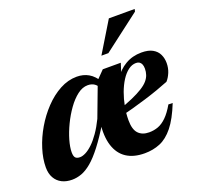

<svg xmlns="http://www.w3.org/2000/svg" viewBox="-123 -824 1002 971"><g transform="rotate(-20 378.0 -338.0)"><path d="M517.5 -392 506 -389Q528 -426.5 566.8 -449.2Q605.5 -472 654 -472Q691.5 -472 714 -459.2Q736.5 -446.5 746.5 -425.2Q756.5 -404 756.5 -378.5Q756.5 -352 747 -328.8Q737.5 -305.5 723 -289.5Q694.5 -278 660.5 -266Q626.5 -254 589.8 -242.8Q553 -231.5 515.2 -221Q477.5 -210.5 441.5 -202L443.5 -236Q493 -253 527.8 -268.2Q562.5 -283.5 585.2 -297.8Q608 -312 620.5 -326.5Q633 -341 638.2 -356.5Q643.5 -372 643.5 -389Q643.5 -403 639.8 -412.2Q636 -421.5 628.8 -426.5Q621.5 -431.5 610.5 -431.5Q588 -431.5 568 -416.2Q548 -401 531.2 -374.8Q514.5 -348.5 502.2 -315.2Q490 -282 483 -245.2Q476 -208.5 476 -172.5Q476 -122.5 496.5 -100.8Q517 -79 554 -79Q580 -79 603 -87.5Q626 -96 648.2 -117.8Q670.5 -139.5 693 -178.5L716 -178Q685.5 -101.5 652 -60Q618.5 -18.5 580.2 -2.8Q542 13 497 13Q438 13 399.5 -12.2Q361 -37.5 345 -87.8Q329 -138 338 -212.5L349 -209Q307.5 -140.5 273.8 -96.8Q240 -53 211.5 -29.2Q183 -5.5 157.2 3.8Q131.5 13 106 13Q75 13 51.5 1Q28 -11 14.8 -34.2Q1.5 -57.5 1.5 -91Q1.5 -137 17.8 -189Q34 -241 63 -290.5Q92 -340 130.5 -380.5Q169 -421 213.5 -445Q258 -469 305 -469Q340 -469 368 -453Q396 -437 419 -399L400 -370Q393 -388.5 378.5 -399Q364 -409.5 342 -409.5Q314 -409.5 286.5 -388.5Q259 -367.5 234.5 -333.2Q210 -299 191 -259.5Q172 -220 161.2 -182.5Q150.5 -145 150.5 -118Q150.5 -97 158 -88.8Q165.5 -80.5 182.5 -80.5Q196 -80.5 213.8 -89.5Q231.5 -98.5 251.2 -117.2Q271 -136 291.2 -165Q311.5 -194 330.5 -233L399 -415L442 -459H539ZM459 -526 559 -690.5H698L695 -677.5L496.5 -526Z"/></g></svg>

Font: Newsreader 36pt
Style: Bold Italic
Weight: 700
Italic angle: -17°
Designer: Hugues Gentile
Foundry: Production Type
Version: Version 1.003